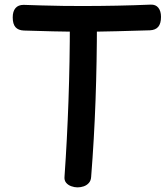

<svg xmlns="http://www.w3.org/2000/svg" viewBox="-20 -790 719 830"><path d="M83 -658Q59 -659 47 -672.5Q35 -686 35 -715Q35 -741 47 -755Q59 -769 82 -769Q116 -768 160.5 -766.5Q205 -765 251.5 -764.5Q298 -764 335 -764Q410 -764 485 -765.5Q560 -767 631 -770Q653 -771 664.5 -756.5Q676 -742 676 -717Q676 -688 664 -674Q652 -660 628 -659Q558 -657 485 -655Q412 -653 338 -653Q273 -653 208.5 -654.5Q144 -656 83 -658ZM282 -697Q282 -707 288.5 -714Q295 -721 304.5 -726Q314 -731 324 -733.5Q334 -736 341 -736Q349 -736 359 -733.5Q369 -731 378 -726Q387 -721 393 -714Q399 -707 399 -697Q399 -524 393 -356.5Q387 -189 374 -25Q373 -9 364 1Q355 11 342 15.5Q329 20 315 20Q302 20 288 15Q274 10 265.5 -0.5Q257 -11 259 -28Q270 -184 276 -354Q282 -524 282 -697Z"/></svg>

Font: Playpen Sans Medium
Style: Regular
Weight: 500
Designer: Laura Meseguer, Veronika Burian, José Scaglione
Foundry: TypeTogether
Version: Version 1.001